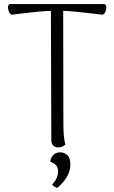

<svg xmlns="http://www.w3.org/2000/svg" viewBox="-20 -711 558 939"><path d="M500 -674Q500 -663 495 -652.5Q490 -642 482 -639L440 -644Q343 -656 289 -658L290 -103Q290 -34 300 -4Q284 10 265 10Q249 10 240 0.5Q231 -9 231 -25L229 -658Q174 -656 77 -644L37 -639Q29 -642 24 -653Q19 -664 19 -675Q19 -691 30 -691H488Q500 -691 500 -674ZM235 192Q264 160 264 129Q264 107 253.5 96.5Q243 86 226 80Q226 64 239 49Q252 34 274 34Q294 34 309 47.5Q324 61 324 94Q324 154 260 208Q246 204 235 192Z"/></svg>

Font: Arima Madurai Light
Style: Regular
Weight: 300
Designer: Joana Correia and Natanael Gama
Foundry: NDISCOVER
Version: Version 1.019